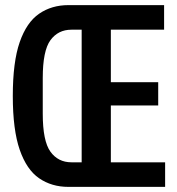

<svg xmlns="http://www.w3.org/2000/svg" viewBox="-20 -730 691 750"><path d="M247 0Q182 0 133 -33.5Q84 -67 57 -145Q30 -223 30 -355Q30 -488 57 -565.5Q84 -643 133 -676.5Q182 -710 247 -710H621V-614H413V-409H598V-318H413V-96H625V0ZM259 -96H299V-614H259Q207 -614 177 -573Q147 -532 147 -425V-286Q147 -179 177 -137.5Q207 -96 259 -96Z"/></svg>

Font: Special Gothic Condensed One
Style: Regular
Weight: 400
Designer: Alistair McCready
Foundry: Monolith
Version: Version 1.010; ttfautohint (v1.8.4.7-5d5b)